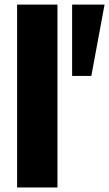

<svg xmlns="http://www.w3.org/2000/svg" viewBox="-20 -830 483 850"><path d="M299.3 -493.7V-809.6H442.9L384.3 -493.7ZM55.7 0V-809.6H234.4V0Z"/></svg>

Font: Oswald
Style: Heavy
Weight: 800
Designer: Vernon Adams
Foundry: Vernon Adams
Version: 3.0; ttfautohint (v0.95) -l 8 -r 50 -G 200 -x 0 -w "G" -W -c